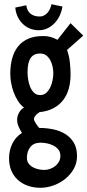

<svg xmlns="http://www.w3.org/2000/svg" viewBox="-20 -684 411 902"><path d="M371.1 -516.6 294.9 -449.2Q304.7 -423.3 308.1 -392.3Q311.5 -361.3 311.5 -334Q311.5 -297.9 303 -267.3Q294.4 -236.8 276.6 -213.6Q258.8 -190.4 231.2 -175.8Q203.6 -161.1 166 -157.2Q162.1 -154.8 157.5 -151.4Q152.8 -147.9 148.9 -143.8Q145 -139.6 142.3 -134.8Q139.6 -129.9 139.6 -125Q139.6 -120.6 142.6 -114.5Q145.5 -108.4 149.4 -102.5Q153.3 -96.7 157.5 -91.3Q161.6 -85.9 164.1 -83Q196.8 -83 228.8 -76.7Q260.7 -70.3 285.9 -54.9Q311 -39.6 326.4 -14.2Q341.8 11.2 341.8 49.8Q341.8 82.5 326.4 109.6Q311 136.7 286.4 156.5Q261.7 176.3 231 187.3Q200.2 198.2 169.9 198.2Q138.2 198.2 111.1 188.7Q84 179.2 64.2 161.4Q44.4 143.6 33.4 117.9Q22.5 92.3 22.5 59.6Q22.5 23.4 37.4 -8.1Q52.2 -39.6 83 -59.6Q74.2 -73.7 67.4 -89.4Q60.5 -105 60.5 -121.1Q60.5 -138.2 69.3 -154.3Q78.1 -170.4 92.8 -178.7Q76.2 -190.9 64.2 -210Q52.2 -229 44.2 -250.7Q36.1 -272.5 32.2 -295.2Q28.3 -317.9 28.3 -337.9Q28.3 -377 37.1 -409.4Q45.9 -441.9 64.5 -465.3Q83 -488.8 112.1 -501.7Q141.1 -514.6 181.6 -514.6Q192.4 -514.6 200.9 -513.7Q209.5 -512.7 217.3 -510.5Q225.1 -508.3 232.9 -505.1Q240.7 -502 250 -497.1L311.5 -575.2ZM230.5 -339.8Q230.5 -353.5 227.3 -369.9Q224.1 -386.2 216.8 -400.1Q209.5 -414.1 197.8 -423.3Q186 -432.6 168.9 -432.6Q148.9 -432.6 137.2 -424.6Q125.5 -416.5 119.4 -403.6Q113.3 -390.6 111.3 -374.5Q109.4 -358.4 109.4 -342.8Q109.4 -329.6 112.1 -311.5Q114.7 -293.5 121.3 -276.9Q127.9 -260.3 139.4 -248.8Q150.9 -237.3 168.9 -237.3Q186 -237.3 197.8 -248.3Q209.5 -259.3 216.8 -275.1Q224.1 -291 227.3 -308.6Q230.5 -326.2 230.5 -339.8ZM263.7 47.9Q263.7 30.8 254.4 19Q245.1 7.3 231.2 0Q217.3 -7.3 200.9 -10.5Q184.6 -13.7 170.9 -13.7Q138.7 -13.7 122.6 6.6Q106.4 26.9 106.4 57.6Q106.4 73.2 114.3 84Q122.1 94.7 133.8 101.3Q145.5 107.9 159.9 111.1Q174.3 114.3 187.5 114.3Q201.2 114.3 214.8 109.6Q228.5 105 239.5 96.2Q250.5 87.4 257.1 75.2Q263.7 63 263.7 47.9ZM273.4 -653.3Q270 -631.8 261 -611.8Q252 -591.8 237.5 -576.4Q223.1 -561 204.1 -551.5Q185.1 -542 162.1 -542Q139.2 -542 119.6 -550.3Q100.1 -558.6 85.7 -573Q71.3 -587.4 62.5 -606.7Q53.7 -626 51.8 -648.4L103.5 -659.2Q107.4 -631.8 124 -619.1Q140.6 -606.4 167 -606.4Q178.2 -606.4 187.5 -611.6Q196.8 -616.7 203.9 -625Q210.9 -633.3 215.3 -643.6Q219.7 -653.8 221.7 -664.1Z"/></svg>

Font: Maiden Orange
Style: Regular
Weight: 400
Designer: Astigmatic (AOETI)
Foundry: Astigmatic (AOETI)
Version: Version 1.000